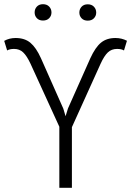

<svg xmlns="http://www.w3.org/2000/svg" viewBox="-43 -898 627 918"><path d="M0 0ZM508.8 -716.3Q538.6 -716.3 564 -703.1L549.8 -656.7Q538.1 -664.1 516.6 -664.1Q490.2 -664.1 472.7 -647.5Q455.1 -630.9 438 -593.3L300.8 -290V0H240.7V-292L102.5 -594.2Q85 -631.3 67.6 -647.7Q50.3 -664.1 24.4 -664.1Q2.9 -664.1 -8.8 -656.7L-22.9 -702.6Q1.5 -716.3 31.7 -716.3Q75.2 -716.3 102.5 -693.4Q129.9 -670.4 152.8 -619.6L259.8 -378.4L270.5 -342.3L282.2 -379.9L388.7 -619.1Q413.1 -672.4 440.2 -694.3Q467.3 -716.3 508.8 -716.3ZM122.6 -838.4Q122.6 -855 133.3 -866.5Q144 -877.9 162.6 -877.9Q181.2 -877.9 192.1 -866.5Q203.1 -855 203.1 -838.4Q203.1 -822.3 192.1 -811Q181.2 -799.8 162.6 -799.8Q144 -799.8 133.3 -811Q122.6 -822.3 122.6 -838.4ZM336.4 -837.9Q336.4 -854.5 347.2 -866Q357.9 -877.4 376.5 -877.4Q395 -877.4 406 -866Q417 -854.5 417 -837.9Q417 -821.8 406 -810.5Q395 -799.3 376.5 -799.3Q357.9 -799.3 347.2 -810.5Q336.4 -821.8 336.4 -837.9Z"/></svg>

Font: Roboto Light
Style: Regular
Weight: 300
Designer: Google
Version: Version 2.134; 2016; ttfautohint (v1.6)